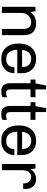

<svg xmlns="http://www.w3.org/2000/svg" viewBox="1082 -1796 724 2927"><g transform="rotate(90 1443.5 -332.0)"><path d="M515 -344V0H421V-327Q421 -446 313 -446Q277 -446 246 -427Q215 -408 196 -375.5Q177 -343 177 -304V0H83V-511H151L164 -436Q228 -521 335 -521Q419 -521 467 -476Q515 -431 515 -344Z M1095 -305V-234H738Q740 -153 776 -109Q812 -65 883 -65Q946 -65 976 -102Q1006 -139 1006 -190H1095Q1095 -130 1067.5 -85Q1040 -40 991.5 -15Q943 10 881 10H877Q769 10 706.5 -59.5Q644 -129 644 -245V-265Q644 -341 672 -399Q700 -457 752 -489Q804 -521 874 -521H881Q944 -521 992.5 -494.5Q1041 -468 1068 -419Q1095 -370 1095 -305ZM740 -307H1002V-319Q1002 -376 967.5 -411Q933 -446 876 -446Q819 -446 783.5 -411Q748 -376 740 -307Z M1342 -511H1461V-436H1342V-131Q1342 -95 1356 -79Q1370 -63 1399 -63Q1425 -63 1461 -78V-8Q1425 10 1368 10Q1309 10 1278.5 -25Q1248 -60 1248 -136V-436H1192V-511H1251L1283 -674H1342Z M1688 -511H1807V-436H1688V-131Q1688 -95 1702 -79Q1716 -63 1745 -63Q1771 -63 1807 -78V-8Q1771 10 1714 10Q1655 10 1624.5 -25Q1594 -60 1594 -136V-436H1538V-511H1597L1629 -674H1688Z M2343 -305V-234H1986Q1988 -153 2024 -109Q2060 -65 2131 -65Q2194 -65 2224 -102Q2254 -139 2254 -190H2343Q2343 -130 2315.5 -85Q2288 -40 2239.5 -15Q2191 10 2129 10H2125Q2017 10 1954.5 -59.5Q1892 -129 1892 -245V-265Q1892 -341 1920 -399Q1948 -457 2000 -489Q2052 -521 2122 -521H2129Q2192 -521 2240.5 -494.5Q2289 -468 2316 -419Q2343 -370 2343 -305ZM1988 -307H2250V-319Q2250 -376 2215.5 -411Q2181 -446 2124 -446Q2067 -446 2031.5 -411Q1996 -376 1988 -307Z M2861 -361 2858 -323H2775V-345Q2775 -375 2760 -398Q2745 -421 2722 -433.5Q2699 -446 2676 -446Q2628 -446 2601 -408Q2574 -370 2574 -305V0H2480V-511H2547L2561 -435Q2567 -455 2588 -475Q2609 -495 2640.5 -508Q2672 -521 2710 -521Q2781 -521 2821 -475.5Q2861 -430 2861 -361Z"/></g></svg>

Font: Chivo
Style: Regular
Weight: 400
Designer: Hector Gatti
Foundry: Omnibus-Type
Version: Version 1.003